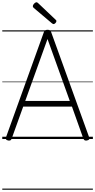

<svg xmlns="http://www.w3.org/2000/svg" viewBox="-20 -1223 837 1689"><path d="M52 13Q37 10 33 3Q29 -4 33 -16L365 -938Q369 -951 376.5 -956Q384 -961 399 -961Q413 -961 420 -956Q427 -951 431 -938L764 -16Q769 -4 764.5 3Q760 10 744 13Q730 15 723.5 10.5Q717 6 711 -10L613 -285H184L85 -10Q80 6 73.5 10.5Q67 15 52 13ZM202 -335H594L398 -880ZM451 -1011Q448 -1011 445 -1013Q442 -1015 437 -1018L276 -1154Q271 -1159 270 -1162Q269 -1165 269 -1169Q269 -1176 274.5 -1184Q280 -1192 287.5 -1197.5Q295 -1203 301 -1203Q306 -1203 309.5 -1200Q313 -1197 317 -1194L471 -1048Q475 -1045 475.5 -1041.5Q476 -1038 476 -1036Q476 -1029 467.5 -1020Q459 -1011 451 -1011ZM0 436H797V446H0ZM0 -20H797V0H0ZM0 -505H797V-500H0ZM0 -956H797V-946H0Z"/></svg>

Font: Playwrite HU Guides
Style: Regular
Weight: 400
Designer: Veronika Burian, José Scaglione
Foundry: TypeTogether
Version: Version 1.003